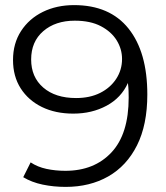

<svg xmlns="http://www.w3.org/2000/svg" viewBox="-20 -726 649 752"><path d="M237 6Q190 6 147 -3Q104 -12 71 -32L100 -90Q127 -72 162 -64.5Q197 -57 236 -57Q349 -57 416.5 -129Q484 -201 484 -344Q484 -356 483.5 -370.5Q483 -385 481 -401Q455 -343 397.5 -312Q340 -281 267 -281Q197 -281 144 -307Q91 -333 61 -380Q31 -427 31 -491Q31 -556 62.5 -604.5Q94 -653 148 -679.5Q202 -706 270 -706Q410 -706 483.5 -614Q557 -522 557 -356Q557 -237 516.5 -156.5Q476 -76 404 -35Q332 6 237 6ZM278 -342Q332 -342 372 -362Q412 -382 435 -417Q458 -452 458 -495Q458 -534 437 -568Q416 -602 375 -623.5Q334 -645 273 -645Q197 -645 149.5 -604Q102 -563 102 -493Q102 -424 149.5 -383Q197 -342 278 -342Z"/></svg>

Font: Montserrat
Style: Regular
Weight: 400
Designer: Julieta Ulanovsky
Foundry: Julieta Ulanovsky
Version: Version 9.000; ttfautohint (v1.8.4.7-5d5b)